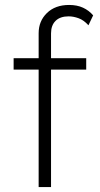

<svg xmlns="http://www.w3.org/2000/svg" viewBox="-20 -755 404 775"><path d="M136 0V-474H35V-520H136V-621Q136 -670 169.5 -702.5Q203 -735 259 -735Q291 -735 315 -724Q339 -713 356 -693L337 -653Q318 -674 297 -681.5Q276 -689 257 -689Q223 -689 204.5 -671Q186 -653 186 -620V-520H328V-474H186V0Z"/></svg>

Font: Lexend Deca ExtraLight
Style: Regular
Weight: 200
Designer: Bonnie Shaver-Troup, Thomas Jockin
Foundry: Lexend
Version: Version 1.008; ttfautohint (v1.8.4.7-5d5b)